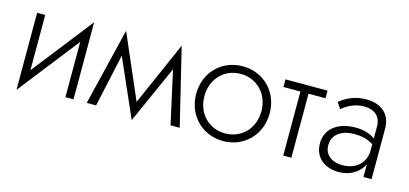

<svg xmlns="http://www.w3.org/2000/svg" viewBox="-52 -826 2538 1191"><g transform="rotate(15 1217.5 -230.0)"><path d="M132 -460H80V35L385 -355V0H437V-495L132 -105Z M1060 0H1119L999 -495L819 -86L642 -495L522 0H582L656 -339L819 31L985 -340Z M1163 -230C1163 -92 1265 10 1399 10C1533 10 1635 -92 1635 -230C1635 -369 1533 -470 1399 -470C1265 -470 1163 -369 1163 -230ZM1216 -230C1216 -342 1295 -421 1399 -421C1503 -421 1582 -341 1582 -230C1582 -118 1503 -39 1399 -39C1295 -39 1216 -118 1216 -230Z M1675 -460V-411H1784V0H1836V-411H1945V-460Z M2050 -369C2078 -393 2126 -424 2192 -424C2256 -424 2299 -389 2299 -326V-247C2297 -248 2295 -250 2294 -251C2269 -268 2230 -284 2174 -284C2066 -284 1984 -231 1984 -133C1984 -35 2059 10 2140 10C2205 10 2258 -17 2289 -64C2293 -70 2296 -76 2299 -83V0H2351V-326C2351 -415 2292 -470 2192 -470C2113 -470 2059 -437 2024 -409ZM2037 -135C2037 -205 2096 -243 2176 -243C2207 -243 2235 -239 2258 -231C2273 -225 2286 -218 2299 -211V-172C2299 -87 2237 -37 2152 -37C2092 -37 2037 -67 2037 -135Z"/></g></svg>

Font: Jost Light
Style: Regular
Weight: 300
Version: Version 3.710